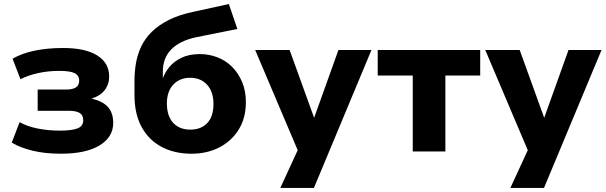

<svg xmlns="http://www.w3.org/2000/svg" viewBox="-20 -748 2992 948"><path d="M280 11Q202 11 140.5 -4Q79 -19 38 -44L77 -145Q113 -124 165.5 -113.5Q218 -103 275 -103Q334 -103 362.5 -114Q391 -125 391 -154Q391 -180 373 -190.5Q355 -201 319 -201H166V-306H309Q339 -306 355 -316.5Q371 -327 371 -350Q371 -375 349 -386.5Q327 -398 273 -398Q217 -398 168 -387Q119 -376 81 -357L42 -458Q86 -484 149.5 -497.5Q213 -511 292 -511Q402 -511 460.5 -474Q519 -437 519 -370Q519 -331 496.5 -302.5Q474 -274 432 -261Q468 -253 492 -237.5Q516 -222 527.5 -198Q539 -174 539 -141Q539 -71 471.5 -30Q404 11 280 11Z M925 11Q842 11 778.5 -22.5Q715 -56 679.5 -120.5Q644 -185 644 -279V-351Q644 -394 651.5 -437Q659 -480 677.5 -519Q696 -558 729.5 -591Q763 -624 813.5 -649.5Q864 -675 936 -690L1110 -728L1152 -605L948 -564Q868 -547 826 -504.5Q784 -462 784 -394V-356H782Q793 -389 816 -417Q839 -445 876.5 -463Q914 -481 967 -481Q1012 -481 1053.5 -465Q1095 -449 1126 -418Q1157 -387 1175.5 -343Q1194 -299 1194 -243Q1194 -166 1159 -109Q1124 -52 1063.5 -20.5Q1003 11 925 11ZM920 -108Q972 -108 1003 -140Q1034 -172 1034 -235Q1034 -295 1002.5 -329.5Q971 -364 919 -364Q867 -364 835.5 -330Q804 -296 804 -238Q804 -175 835 -141.5Q866 -108 920 -108Z M1364 180 1470 -50V41L1240 -501H1410L1534 -158H1528L1651 -501H1814L1530 180Z M2018 0V-375H1845V-501H2351V-375H2179V0Z M2500 180 2606 -50V41L2376 -501H2546L2670 -158H2664L2787 -501H2950L2666 180Z"/></svg>

Font: Nunito Sans 8pt ExtraBold
Style: Regular
Weight: 800
Version: Version 3.101;gftools[0.9.27]